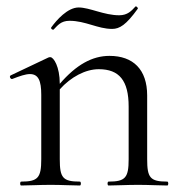

<svg xmlns="http://www.w3.org/2000/svg" viewBox="-20 -571 557 591"><path d="M314 0C337 0 370 -2 405 -2C439 -2 472 0 495 0C499 0 499 -12 495 -12C442 -12 433 -24 433 -81V-277C433 -357 390 -399 317 -399C264 -399 215 -372 164 -313C164 -366 145 -395 135 -395C133 -395 131 -395 129 -394L13 -339C7 -336 13 -326 18 -328C41 -337 59 -343 72 -343C98 -343 107 -323 107 -279V-81C107 -24 97 -12 45 -12C41 -12 41 0 45 0C68 0 101 -2 136 -2C170 -2 203 0 226 0C230 0 230 -12 226 -12C173 -12 164 -24 164 -81V-296C198 -334 243 -358 284 -358C347 -358 376 -323 376 -243V-81C376 -24 366 -12 314 -12C310 -12 310 0 314 0ZM347 -524C300 -524 256 -548 222 -548C188 -548 154 -509 138 -487C135 -483 142 -478 145 -480C157 -492 167 -507 194 -507C243 -507 281 -482 325 -482C348 -482 368 -494 404 -544C406 -546 400 -553 397 -551C385 -538 373 -524 347 -524Z"/></svg>

Font: Cormorant Garamond
Style: Regular
Weight: 400
Designer: Christian Thalmann (Catharsis Fonts)
Foundry: Catharsis Fonts
Version: Version 4.002;Glyphs 3.4 (3410)